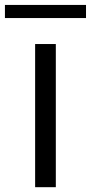

<svg xmlns="http://www.w3.org/2000/svg" viewBox="-48 -778 377 798"><path d="M98 0V-595H184V0ZM-27.5 -703V-757.5H309.5V-703Z"/></svg>

Font: Encode Sans SC Expanded
Style: Regular
Weight: 400
Width: 7
Designer: Multiple Designers
Foundry: Impallari Type
Version: Version 3.002